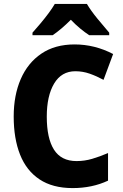

<svg xmlns="http://www.w3.org/2000/svg" viewBox="-20 -951 628 981"><path d="M365 -587Q294 -587 256.5 -524Q219 -461 219 -355Q219 -244 256 -186Q293 -128 371 -128Q412 -128 451 -139.5Q490 -151 532 -169V-28Q451 10 351 10Q249 10 182 -34.5Q115 -79 82.5 -161Q50 -243 50 -356Q50 -464 86 -547Q122 -630 191.5 -677Q261 -724 361 -724Q464 -724 558 -675L509 -543Q474 -562 438.5 -574.5Q403 -587 365 -587ZM424 -931Q444 -897 477.5 -856Q511 -815 538 -784V-771H436Q413 -786 389.5 -805.5Q366 -825 342 -850Q317 -825 294 -805.5Q271 -786 249 -771H146V-784Q163 -803 185 -829Q207 -855 227.5 -882.5Q248 -910 260 -931Z"/></svg>

Font: Noto Sans SemiCondensed ExtraBold
Style: Regular
Weight: 800
Width: 4
Designer: Monotype Design Team
Foundry: Monotype Imaging Inc.
Version: Version 2.013; ttfautohint (v1.8.4.7-5d5b)